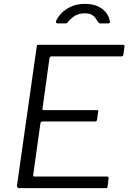

<svg xmlns="http://www.w3.org/2000/svg" viewBox="-20 -974 665 994"><path d="M170 -732Q171 -739 172.5 -740.5Q174 -742 180 -742H618Q627 -742 624 -731L619 -692Q618 -687 615.5 -684.5Q613 -682 606 -682H248Q242 -682 240 -680Q238 -678 236 -672L200 -412Q199 -408 200.5 -406Q202 -404 207 -404H482Q487 -404 488.5 -402Q490 -400 488 -395L482 -353Q481 -345 472 -345H200Q190 -345 189 -334L152 -69Q151 -60 158 -60H533Q539 -60 541 -58Q543 -56 542 -50L537 -8Q536 -3 534.5 -1.5Q533 0 527 0H80Q67 0 68 -14L170 -732ZM279 -853Q272 -853 270.5 -856.5Q269 -860 271 -867Q280 -887 299.5 -907Q319 -927 349.5 -940.5Q380 -954 419 -954Q459 -954 487 -941Q515 -928 530.5 -907Q546 -886 549 -862Q550 -859 548 -856Q546 -853 540 -853H498Q494 -853 491 -856Q488 -859 485 -864Q481 -871 474 -881Q467 -891 454 -898Q441 -905 419 -905Q385 -905 363.5 -889.5Q342 -874 330 -858Q327 -854 324 -853.5Q321 -853 317 -853Z"/></svg>

Font: Libre Franklin Light
Style: Italic
Weight: 300
Italic angle: -8°
Designer: Pablo Impallari, Rodrigo Fuenzalida, Nhung Nguyen
Foundry: Impallari Type
Version: Version 3.000